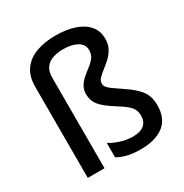

<svg xmlns="http://www.w3.org/2000/svg" viewBox="-177 -904 1009 1053"><g transform="rotate(-30 327.5 -377.5)"><path d="M548 -614Q548 -579 534 -553Q520 -527 499 -507.5Q478 -488 457 -472Q436 -456 422 -441.5Q408 -427 408 -411Q408 -397 415.5 -386.5Q423 -376 443 -361.5Q463 -347 500 -322Q553 -288 583 -251Q613 -214 613 -155Q613 -70 559.5 -30Q506 10 415 10Q368 10 332 1.5Q296 -7 269 -23V-114Q294 -98 333 -85Q372 -72 410 -72Q460 -72 483.5 -92.5Q507 -113 507 -150Q507 -172 499 -189Q491 -206 470.5 -223Q450 -240 413 -263Q351 -302 327.5 -331.5Q304 -361 304 -401Q304 -432 318 -453.5Q332 -475 352 -492Q372 -509 392.5 -524.5Q413 -540 426.5 -558.5Q440 -577 440 -603Q440 -641 405.5 -660Q371 -679 318 -679Q283 -679 253.5 -669.5Q224 -660 206.5 -637Q189 -614 189 -574V0H83V-576Q83 -644 114 -685.5Q145 -727 198 -746Q251 -765 318 -765Q386 -765 437.5 -748Q489 -731 518.5 -697.5Q548 -664 548 -614Z"/></g></svg>

Font: Noto Sans Tamil Medium
Style: Regular
Weight: 500
Designer: Jelle Bosma - Monotype Design Team
Foundry: Monotype Imaging Inc.
Version: Version 2.004; ttfautohint (v1.8.4.7-5d5b)